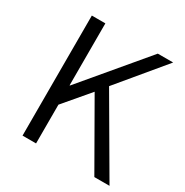

<svg xmlns="http://www.w3.org/2000/svg" viewBox="-153 -784 879 910"><g transform="rotate(30 286.5 -328.5)"><path d="M92 0V-657H166V-318H168L453 -657H537L330 -408L568 0H485L284 -351L166 -212V0Z"/></g></svg>

Font: Assistant
Style: Regular
Weight: 400
Designer: Hebrew By Ben Nathan, Latin by Paul Hunt
Version: Version 2.001;PS 002.001;hotconv 1.0.88;makeotf.lib2.5.64775